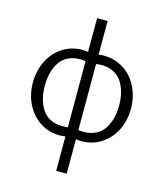

<svg xmlns="http://www.w3.org/2000/svg" viewBox="-129 -786 933 1093"><g transform="rotate(15 337.0 -240.0)"><path d="M306.2 210V6.8Q291 9.8 272.9 9.8Q208 9.8 156.2 -24.2Q104.5 -58.1 76.2 -115.5Q47.9 -172.9 47.9 -242.2Q47.9 -311 76.2 -368.7Q104.5 -426.3 156.2 -460.2Q208 -494.1 272.9 -494.1Q291 -494.1 306.2 -491.2V-689.9H368.2V-491.2Q382.8 -494.1 399.9 -494.1Q449.2 -494.1 491.7 -474.1Q534.2 -454.1 563.5 -420.2Q592.8 -386.2 609.4 -340.1Q626 -293.9 626 -242.2Q626 -172.9 597.9 -115.5Q569.8 -58.1 517.6 -24.2Q465.3 9.8 399.9 9.8Q382.8 9.8 368.2 6.8V210ZM272.9 -44.9Q295.9 -44.9 306.2 -46.9V-436Q291 -439 272.9 -439Q231.9 -439 201.4 -422.9Q170.9 -406.7 153.1 -378.9Q135.3 -351.1 126.7 -316.7Q118.2 -282.2 118.2 -242.2Q118.2 -202.1 126.7 -167.7Q135.3 -133.3 153.1 -105.2Q170.9 -77.1 201.4 -61Q231.9 -44.9 272.9 -44.9ZM399.9 -44.9Q440.9 -44.9 471.9 -61Q502.9 -77.1 520.8 -105.2Q538.6 -133.3 547.4 -167.7Q556.2 -202.1 556.2 -242.2Q556.2 -282.2 547.4 -316.7Q538.6 -351.1 520.8 -378.9Q502.9 -406.7 471.9 -422.9Q440.9 -439 399.9 -439Q382.8 -439 368.2 -436V-46.9Q377.9 -44.9 399.9 -44.9Z"/></g></svg>

Font: HK Grotesk Light
Style: Regular
Weight: 300
Designer: Alfredo Marco Pradil and Stefan Peev
Foundry: Hanken Design Co.
Version: Version 1.045;PS 001.045;hotconv 1.0.88;makeotf.lib2.5.64775